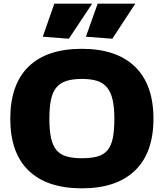

<svg xmlns="http://www.w3.org/2000/svg" viewBox="-20 -1016 892 1046"><path d="M426 10Q236 10 136 -86.5Q36 -183 36 -369Q36 -556 135.5 -653Q235 -750 426 -750Q615 -750 715.5 -652.5Q816 -555 816 -369Q816 -184 715.5 -87Q615 10 426 10ZM426 -154Q477 -154 511 -163.5Q545 -173 565.5 -197.5Q586 -222 594.5 -263.5Q603 -305 603 -369Q603 -431 593.5 -472.5Q584 -514 563 -539.5Q542 -565 508.5 -575.5Q475 -586 426 -586Q377 -586 343 -575.5Q309 -565 288 -540.5Q267 -516 258 -474Q249 -432 249 -369Q249 -306 258 -264.5Q267 -223 287.5 -198.5Q308 -174 342 -164Q376 -154 426 -154ZM213 -816 276 -996H482L355 -805ZM448 -816 512 -996H717L592 -805Z"/></svg>

Font: Encode Sans Wide
Style: ExtraBold
Weight: 800
Designer: Pablo Impallari, Andres Torresi
Foundry: Pablo Impallari, Andres Torresi
Version: Version 1.000; ttfautohint (v1.00) -l 8 -r 50 -G 200 -x 14 -